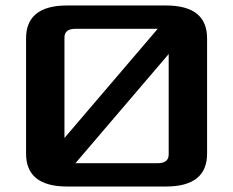

<svg xmlns="http://www.w3.org/2000/svg" viewBox="-20 -680 850 700"><path d="M75 -120V-540Q75 -660 225 -660H585Q735 -660 735 -540V-120Q735 0 585 0H225Q75 0 75 -120ZM215 -177 555 -575H255Q215 -575 215 -543ZM255 -85H555Q595 -85 595 -117V-483Z"/></svg>

Font: Xolonium
Style: Regular
Weight: 400
Designer: Severin Meyer
Version: Version 4.2